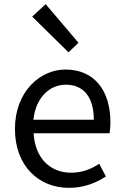

<svg xmlns="http://www.w3.org/2000/svg" viewBox="-20 -892 594 925"><path d="M312 13C385 13 443 -11 490 -42L458 -103C417 -76 375 -60 322 -60C219 -60 148 -134 142 -250H508C510 -264 512 -282 512 -302C512 -457 434 -557 295 -557C171 -557 52 -448 52 -271C52 -92 167 13 312 13ZM141 -315C152 -423 220 -484 297 -484C382 -484 432 -425 432 -315ZM310 -640 358 -686 200 -872 135 -812Z"/></svg>

Font: Source Han Sans JP
Style: Regular
Weight: 400
Designer: Ryoko NISHIZUKA 西塚涼子 (kana, bopomofo & ideographs); Paul D. Hunt (Latin, Greek & Cyrillic); Sandoll Communications 산돌커뮤니
Foundry: Adobe
Version: Version 2.004;hotconv 1.0.118;makeotfexe 2.5.65603